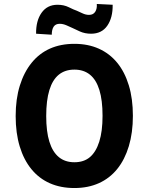

<svg xmlns="http://www.w3.org/2000/svg" viewBox="-20 -937 750 968"><path d="M355 11Q286 11 231.5 -13Q177 -37 138.5 -84Q100 -131 79.5 -198.5Q59 -266 59 -352Q59 -438 80 -505.5Q101 -573 139.5 -620.5Q178 -668 232 -692Q286 -716 355 -716Q424 -716 478.5 -691.5Q533 -667 571 -620.5Q609 -574 629.5 -506.5Q650 -439 650 -353Q650 -268 629.5 -200Q609 -132 571 -85Q533 -38 478.5 -13.5Q424 11 355 11ZM355 -119Q403 -119 433.5 -145Q464 -171 480.5 -223Q497 -275 497 -353Q497 -432 481 -483.5Q465 -535 433.5 -560.5Q402 -586 355 -586Q308 -586 276.5 -560.5Q245 -535 229 -483Q213 -431 213 -352Q213 -274 229 -222.5Q245 -171 276.5 -145Q308 -119 355 -119ZM241 -762 162 -767Q161 -832 189.5 -872.5Q218 -913 270 -913Q302 -913 327 -900.5Q352 -888 367 -883Q379 -878 395.5 -870Q412 -862 429 -862Q450 -862 460 -877.5Q470 -893 468 -917L548 -913Q549 -848 521 -807.5Q493 -767 439 -767Q408 -767 382.5 -778.5Q357 -790 345 -796Q334 -801 316 -809Q298 -817 281 -817Q260 -817 250.5 -802.5Q241 -788 241 -762Z"/></svg>

Font: Nunito Sans 7pt Condensed ExtraBold
Style: Regular
Weight: 800
Width: 3
Designer: Vernon Adams
Foundry: Vernon Adams
Version: Version 3.101;gftools[0.9.27]